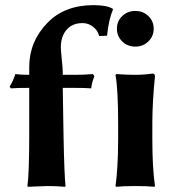

<svg xmlns="http://www.w3.org/2000/svg" viewBox="-20 -718 702 741"><path d="M451.7 -558.1Q431.2 -578.1 431.2 -607.2Q431.2 -636.2 451.7 -656Q472.2 -675.8 502.2 -675.8Q532.2 -675.8 552.7 -656Q573.2 -636.2 573.2 -607.2Q573.2 -578.1 552.7 -558.1Q532.2 -538.1 502.2 -538.1Q472.2 -538.1 451.7 -558.1ZM436 -234.9Q436 -374 425.8 -428.2L429.2 -432.1Q470.2 -429.2 500 -429.2Q535.2 -429.2 568.8 -434.1Q577.6 -434.1 578.1 -423.8Q568.4 -328.6 567.9 -246.1V-180.2Q567.9 -71.3 578.1 0L576.2 2.9Q548.3 0 502 0Q455.1 0 428.2 2.9L425.8 0Q435.5 -67.9 436 -180.2ZM222.2 -378.9 225.1 -200.2Q228 -44.4 232.9 0L231 2.9Q195.8 0 162.1 0Q162.1 0 86.9 2.9L85.9 0Q92.8 -50.8 92.8 -200.2V-378.9Q45.9 -378.9 22 -377L17.1 -383.8Q30.3 -403.8 39.1 -432.1Q61 -429.2 92.8 -429.2V-459Q92.8 -557.1 162.1 -628.9Q228 -697.8 339.8 -698.2Q393.1 -698.2 415 -684.1L416 -681.2Q399.9 -644 393.1 -580.1L362.8 -579.1Q356.9 -601.1 338.9 -615Q320.8 -628.9 298.8 -628.9Q258.8 -628.9 236.8 -603Q214.8 -577.1 214.8 -535.2Q214.8 -523.9 218.5 -488Q222.2 -452.1 222.2 -439V-429.2H269Q304.2 -429.2 338.9 -432.1L344.2 -423.8Q334.5 -399.9 332 -377Q312 -378.9 259.8 -378.9Z"/></svg>

Font: Linux Biolinum
Style: Bold
Weight: 700
Designer: Philipp H. Poll
Foundry: Philipp H. Poll
Version: Version 1.3.2 ; ttfautohint (v0.9)